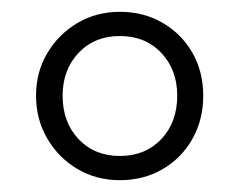

<svg xmlns="http://www.w3.org/2000/svg" viewBox="-20 -733 406 325"><path d="M183 -428Q143 -428 111 -447Q79 -466 60 -498.5Q41 -531 41 -571Q41 -611 60 -643Q79 -675 111 -694Q143 -713 183 -713Q223 -713 255 -694.5Q287 -676 305.5 -644Q324 -612 324 -571Q324 -530 305.5 -497.5Q287 -465 255 -446.5Q223 -428 183 -428ZM183 -469Q226 -469 253 -497.5Q280 -526 280 -571Q280 -615 253 -643.5Q226 -672 183 -672Q140 -672 113 -643.5Q86 -615 86 -571Q86 -526 113 -497.5Q140 -469 183 -469Z"/></svg>

Font: Nunito Sans 10pt ExtraLight
Style: Regular
Weight: 250
Designer: Vernon Adams
Foundry: Vernon Adams
Version: Version 3.101;gftools[0.9.27]